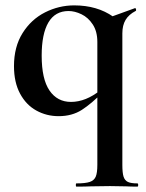

<svg xmlns="http://www.w3.org/2000/svg" viewBox="-20 -419 542 714"><path d="M32 -173Q32 -245 64 -296Q96 -347 147.5 -373Q199 -399 256 -399Q341 -399 401 -357L342 -263Q342 -302 325 -328Q308 -354 283 -366Q258 -378 235 -378Q185 -378 160 -335.5Q135 -293 135 -212Q135 -125 164 -82.5Q193 -40 244 -40Q299 -40 354 -84L363 -77Q321 -34 284.5 -10.5Q248 13 198 13Q153 13 115 -8Q77 -29 54.5 -71Q32 -113 32 -173ZM264 263Q298 263 314 257.5Q330 252 336 238Q342 224 342 194V-338L480 -388L482 -389Q485 -389 486 -384Q487 -379 484 -378Q459 -365 447 -345Q435 -325 435 -295V194Q435 224 439.5 238Q444 252 455.5 257.5Q467 263 491 263Q494 263 494 269Q494 275 491 275Q465 275 449 274L389 273L318 274Q299 275 264 275Q262 275 262 269Q262 263 264 263Z"/></svg>

Font: Cormorant Garamond
Style: Bold
Weight: 700
Designer: Christian Thalmann (Catharsis Fonts)
Foundry: Catharsis Fonts
Version: Version 4.000